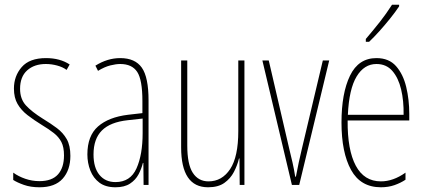

<svg xmlns="http://www.w3.org/2000/svg" viewBox="-20 -783 1799 813"><path d="M278 -123Q278 -63 245.5 -26.5Q213 10 147 10Q110 10 81.5 0Q53 -10 36 -21V-52Q58 -36 87 -26Q116 -16 147 -16Q200 -16 225.5 -44.5Q251 -73 251 -125Q251 -160 240 -181.5Q229 -203 208 -219.5Q187 -236 157 -254Q123 -275 96.5 -295.5Q70 -316 54.5 -342.5Q39 -369 39 -408Q39 -461 72 -499Q105 -537 175 -537Q234 -537 275 -510L262 -487Q246 -499 222 -505.5Q198 -512 174 -512Q125 -512 95 -485Q65 -458 65 -407Q65 -364 89.5 -337Q114 -310 162 -280Q195 -260 221 -240.5Q247 -221 262.5 -194Q278 -167 278 -123Z M489 -537Q552 -537 580.5 -496.5Q609 -456 609 -358V0H588L587 -93H585Q579 -68 566.5 -44.5Q554 -21 530.5 -5.5Q507 10 469 10Q427 10 401 -9.5Q375 -29 362.5 -61Q350 -93 350 -129Q350 -208 395 -247.5Q440 -287 522 -297L583 -304V-355Q583 -445 561 -478.5Q539 -512 489 -512Q471 -512 447 -506Q423 -500 395 -483L384 -505Q435 -537 489 -537ZM521 -274Q447 -266 411.5 -230.5Q376 -195 376 -129Q376 -73 401 -42.5Q426 -12 469 -12Q532 -12 558 -70Q584 -128 584 -220V-281Z M1015 -527V0H995L994 -112H992Q985 -83 970.5 -55Q956 -27 930 -8.5Q904 10 861 10Q747 10 747 -159V-527H773V-167Q773 -87 796.5 -51Q820 -15 863 -15Q920 -15 954.5 -67Q989 -119 989 -228V-527Z M1216 0 1091 -527H1118L1205 -152Q1212 -124 1218.5 -95.5Q1225 -67 1230 -35H1233Q1239 -66 1245 -95Q1251 -124 1258 -152L1347 -527H1374L1247 0Z M1574 -537Q1627 -537 1657 -503Q1687 -469 1700 -415Q1713 -361 1713 -301V-273H1452Q1451 -148 1486.5 -81.5Q1522 -15 1593 -15Q1645 -15 1697 -52V-22Q1676 -8 1650 1Q1624 10 1593 10Q1507 10 1466.5 -63.5Q1426 -137 1426 -264Q1426 -388 1462 -462.5Q1498 -537 1574 -537ZM1574 -512Q1522 -512 1490 -459Q1458 -406 1453 -297H1689Q1690 -356 1678.5 -404.5Q1667 -453 1641.5 -482.5Q1616 -512 1574 -512ZM1670 -756Q1654 -732 1631.5 -704Q1609 -676 1586 -650.5Q1563 -625 1543 -606H1529V-618Q1563 -658 1589 -691Q1615 -724 1640 -763H1670Z"/></svg>

Font: Noto Sans Gurmukhi ExtraCondensed Thin
Style: Regular
Weight: 100
Width: 2
Designer: Jelle Bosma - Monotype Design Team
Foundry: Monotype Imaging Inc.
Version: Version 2.004; ttfautohint (v1.8.4.7-5d5b)